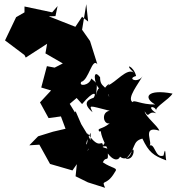

<svg xmlns="http://www.w3.org/2000/svg" viewBox="-20 -811 844 917"><path d="M372 -314C428 -381 443 -367 427 -344C405 -337 368 -321 422 -275C406 -311 400 -308 504 -282C462 -276 473 -214 504 -222C466 -191 442 -201 454 -183C493 -184 427 -229 493 -101C438 -117 477 -111 564 -112C554 -139 559 -136 522 -202C542 -150 534 -181 479 -188C525 -162 441 -86 473 -111C466 -156 460 -83 398 -175C404 -99 373 -107 413 -177C416 -73 373 -76 422 -122L402 -162L368 -218L341 -280L338 -274L313 -315L346 -343ZM372 -731 340 -683 213 -733 245 -734 255 -782 229 -752 97 -780V-752L57 -729L4 -618L97 -548L103 -536L205 -602L197 -556L280 -508L241 -488L204 -495L177 -393L224 -379L171 -322L212 -247L271 -255L293 -196L233 -182L162 -160L120 -117L168 -120L219 -28L326 3L347 -27L341 31L400 60L482 86C462 42 487 82 528 12C547 -12 517 -4 471 -36C486 -68 498 -34 495 -78C539 -19 572 -64 546 -101C527 -59 596 -24 611 -96C626 -106 619 -44 581 -53C632 -101 609 -136 660 -149C691 -84 712 -68 774 -45C769 -64 772 -123 761 -68C719 -52 721 -134 691 -114C717 -120 651 -215 741 -187C733 -210 673 -256 671 -279C695 -240 684 -285 726 -270C674 -307 721 -307 726 -283C720 -300 787 -336 804 -364C684 -387 661 -346 721 -312C653 -311 620 -337 613 -323C584 -342 642 -411 662 -450C642 -410 582 -435 630 -448C619 -497 567 -512 619 -464C587 -489 532 -416 495 -403C516 -420 485 -409 465 -363C492 -345 501 -380 501 -347C492 -411 458 -387 458 -442C421 -490 429 -410 454 -388C494 -362 453 -432 439 -357C444 -417 448 -409 416 -436C406 -401 354 -397 368 -420C404 -428 420 -538 445 -504L410 -615L372 -669L392 -791L401 -708Z"/></svg>

Font: Hussar Lance
Style: ExBd
Weight: 700
Foundry: Cannot Into Space Fonts, PlusOne Fonts
Version: Version 2.270